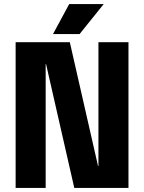

<svg xmlns="http://www.w3.org/2000/svg" viewBox="-20 -917 710 946"><path d="M321 -897 241 -749H372L491 -897ZM57 -709V9H205V-601H207L346 9H613V-709H465V-99H463L324 -709Z"/></svg>

Font: Kalas SG
Style: Bold
Weight: 700
Designer: Kalas
Foundry: Kalas
Version: Version 2.000;FEAKit 1.0